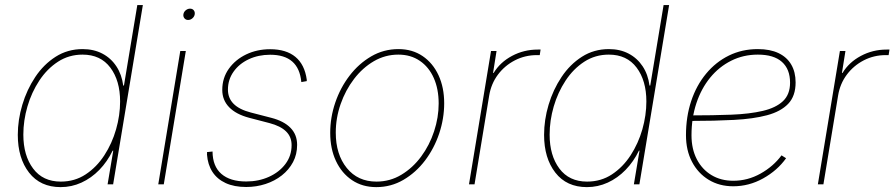

<svg xmlns="http://www.w3.org/2000/svg" viewBox="-20 -748 3629 779"><path d="M226.1 11.2Q143.6 11.2 97.9 -47.6Q52.2 -106.4 52.2 -200.7Q52.2 -261.7 70.6 -323Q88.9 -384.3 123 -435.5Q157.2 -486.8 205.8 -517.8Q254.4 -548.8 315.4 -548.8Q360.4 -548.8 395.3 -530.5Q430.2 -512.2 452.1 -479Q474.1 -445.8 480 -400.9H482.9L537.1 -727.5H559.6L439 0H416.5L439.5 -136.7H437Q415.5 -92.3 383.1 -58.8Q350.6 -25.4 310.5 -7.1Q270.5 11.2 226.1 11.2ZM226.6 -11.2Q283.2 -11.2 327.6 -40.5Q372.1 -69.8 403.3 -117.9Q434.6 -166 450.9 -223.1Q467.3 -280.3 467.3 -336.4Q467.3 -420.9 427.7 -473.6Q388.2 -526.4 314.9 -526.4Q259.8 -526.4 215.3 -497.6Q170.9 -468.8 139.4 -420.9Q107.9 -373 91.3 -315.9Q74.7 -258.8 74.7 -201.7Q74.7 -117.2 114.3 -64.2Q153.8 -11.2 226.6 -11.2Z M622.1 0 711.4 -541H733.9L644.5 0ZM743.2 -667Q733.9 -667 728.3 -673.8Q722.7 -680.7 724.1 -689.9Q725.6 -699.7 733.6 -706.3Q741.7 -712.9 751 -712.9Q760.7 -712.9 766.1 -706.3Q771.5 -699.7 770 -689.9Q768.6 -680.7 760.7 -673.8Q752.9 -667 743.2 -667Z M979 10.7Q930.2 10.7 895.8 -5.1Q861.3 -21 842 -50.5Q822.8 -80.1 819.8 -121.1Q819.8 -125.5 820.1 -125.5Q820.3 -125.5 819.8 -130.9L842.3 -133.3Q842.8 -73.2 878.2 -42.5Q913.6 -11.7 979 -11.7Q1029.3 -11.7 1071 -30.5Q1112.8 -49.3 1137.9 -82.5Q1163.1 -115.7 1163.1 -159.2Q1163.1 -192.9 1140.6 -214.8Q1118.2 -236.8 1073.7 -248.5L991.2 -270Q937.5 -284.2 909.7 -313Q881.8 -341.8 881.8 -383.3Q881.8 -431.6 908.4 -469Q935.1 -506.3 979 -527.3Q1022.9 -548.3 1076.2 -548.3Q1141.1 -548.3 1178.7 -517.1Q1216.3 -485.8 1224.6 -424.8Q1224.6 -422.4 1224.6 -422.1Q1224.6 -421.9 1224.6 -418.9L1202.6 -415Q1197.3 -470.7 1165.8 -498.3Q1134.3 -525.9 1076.2 -525.9Q1028.3 -525.9 989.3 -507.6Q950.2 -489.3 927.5 -457Q904.8 -424.8 904.8 -384.3Q904.8 -350.1 927.7 -326.9Q950.7 -303.7 997.6 -291.5L1080.6 -270Q1131.8 -256.8 1158.7 -229.2Q1185.5 -201.7 1185.5 -160.2Q1185.5 -121.6 1168.9 -90.3Q1152.3 -59.1 1123.5 -36.4Q1094.7 -13.7 1057.4 -1.5Q1020 10.7 979 10.7Z M1506.8 11.2Q1450.2 11.2 1408.2 -17.1Q1366.2 -45.4 1343 -95Q1319.8 -144.5 1319.8 -209Q1319.8 -271.5 1340.3 -331.8Q1360.8 -392.1 1398.2 -440.9Q1435.5 -489.7 1486.1 -519.3Q1536.6 -548.8 1596.7 -548.8Q1652.8 -548.8 1694.6 -520.5Q1736.3 -492.2 1759.3 -442.6Q1782.2 -393.1 1782.2 -329.1Q1782.2 -267.1 1762 -206.5Q1741.7 -146 1704.6 -96.9Q1667.5 -47.9 1616.9 -18.3Q1566.4 11.2 1506.8 11.2ZM1507.3 -11.2Q1562.5 -11.2 1608.6 -39.1Q1654.8 -66.9 1688.7 -112.8Q1722.7 -158.7 1741.2 -215.1Q1759.8 -271.5 1759.8 -328.1Q1759.8 -386.7 1740 -431.4Q1720.2 -476.1 1683.3 -501.2Q1646.5 -526.4 1596.2 -526.4Q1543 -526.4 1497.1 -499.8Q1451.2 -473.1 1416.5 -427.7Q1381.8 -382.3 1362.1 -325.9Q1342.3 -269.5 1342.3 -210Q1342.3 -121.6 1387 -66.4Q1431.6 -11.2 1507.3 -11.2Z M1882.8 0 1972.2 -541H1994.6L1980.5 -452.1H1982.9Q2009.3 -495.6 2057.4 -521.2Q2105.5 -546.9 2161.6 -546.9Q2166 -546.9 2167.5 -546.9Q2168.9 -546.9 2173.3 -546.9L2169.9 -524.4Q2167.5 -524.4 2165 -524.4Q2162.6 -524.4 2158.2 -524.4Q2110.4 -524.4 2069.1 -503.2Q2027.8 -481.9 2000.2 -445.1Q1972.7 -408.2 1964.8 -360.4L1905.3 0Z M2361.3 11.2Q2278.8 11.2 2233.2 -47.6Q2187.5 -106.4 2187.5 -200.7Q2187.5 -261.7 2205.8 -323Q2224.1 -384.3 2258.3 -435.5Q2292.5 -486.8 2341.1 -517.8Q2389.6 -548.8 2450.7 -548.8Q2495.6 -548.8 2530.5 -530.5Q2565.4 -512.2 2587.4 -479Q2609.4 -445.8 2615.2 -400.9H2618.2L2672.4 -727.5H2694.8L2574.2 0H2551.8L2574.7 -136.7H2572.3Q2550.8 -92.3 2518.3 -58.8Q2485.8 -25.4 2445.8 -7.1Q2405.8 11.2 2361.3 11.2ZM2361.8 -11.2Q2418.5 -11.2 2462.9 -40.5Q2507.3 -69.8 2538.6 -117.9Q2569.8 -166 2586.2 -223.1Q2602.5 -280.3 2602.5 -336.4Q2602.5 -420.9 2563 -473.6Q2523.4 -526.4 2450.2 -526.4Q2395 -526.4 2350.6 -497.6Q2306.2 -468.8 2274.7 -420.9Q2243.2 -373 2226.6 -315.9Q2210 -258.8 2210 -201.7Q2210 -117.2 2249.5 -64.2Q2289.1 -11.2 2361.8 -11.2Z M2955.1 7.8Q2898.4 7.8 2855.2 -18.6Q2812 -44.9 2787.6 -91.6Q2763.2 -138.2 2763.2 -199.2Q2763.2 -274.4 2784.4 -338.1Q2805.7 -401.9 2845 -449.2Q2884.3 -496.6 2937.5 -522.7Q2990.7 -548.8 3054.7 -548.8Q3104.5 -548.8 3138.7 -532.5Q3172.9 -516.1 3190.4 -485.8Q3208 -455.6 3208 -413.6Q3208 -358.4 3178 -326.9Q3147.9 -295.4 3092.3 -280.5Q3036.6 -265.6 2957.8 -261.5Q2878.9 -257.3 2782.2 -257.3V-279.8Q2873 -279.8 2947.3 -282.7Q3021.5 -285.6 3074.7 -298.1Q3127.9 -310.5 3156.7 -337.6Q3185.5 -364.7 3185.5 -412.6Q3185.5 -467.3 3152.6 -496.8Q3119.6 -526.4 3054.7 -526.4Q2996.1 -526.4 2946.8 -501.7Q2897.5 -477.1 2861.3 -432.9Q2825.2 -388.7 2805.4 -329.1Q2785.6 -269.5 2785.6 -199.2Q2785.6 -143.6 2807.1 -102.1Q2828.6 -60.5 2866.7 -37.6Q2904.8 -14.6 2955.1 -14.6Q3013.7 -14.6 3065.7 -43.7Q3117.7 -72.8 3150.9 -117.7L3169.4 -106Q3133.8 -56.2 3076.4 -24.2Q3019 7.8 2955.1 7.8Z M3298.3 0 3387.7 -541H3410.2L3396 -452.1H3398.4Q3424.8 -495.6 3472.9 -521.2Q3521 -546.9 3577.1 -546.9Q3581.5 -546.9 3583 -546.9Q3584.5 -546.9 3588.9 -546.9L3585.4 -524.4Q3583 -524.4 3580.6 -524.4Q3578.1 -524.4 3573.7 -524.4Q3525.9 -524.4 3484.6 -503.2Q3443.4 -481.9 3415.8 -445.1Q3388.2 -408.2 3380.4 -360.4L3320.8 0Z"/></svg>

Font: Inter 17pt Thin
Style: Italic
Weight: 250
Italic angle: -9.3988°
Version: Version 4.001;git-66647c0bb